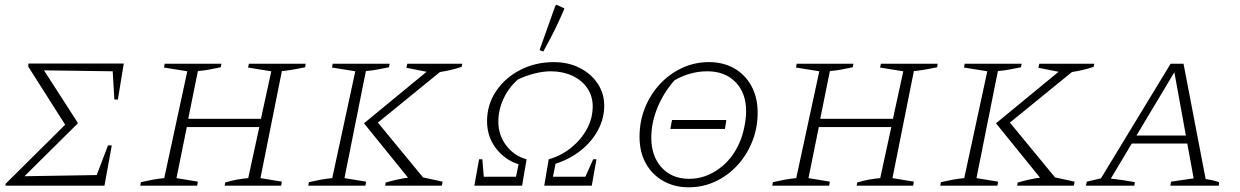

<svg xmlns="http://www.w3.org/2000/svg" viewBox="-20 -789 5270 816"><path d="M3 0 4 -8 257 -259 100 -506 101 -519H506L481 -366H466L459 -486L167 -490L310 -268V-264L84 -40L391 -45L439 -171H455L424 0Z M576 0 579 -15Q606 -21 630.5 -25.5Q655 -30 678 -32L776 -486L677 -502L680 -518H921L918 -503Q884 -496 864.5 -492.5Q845 -489 821 -487L780 -284H1089L1133 -486L1034 -502L1038 -518H1279L1277 -503Q1246 -497 1224 -493Q1202 -489 1178 -487L1087 -32L1178 -17L1175 0H935L937 -13Q961 -21 986 -25.5Q1011 -30 1035 -32L1082 -249H774L730 -32L821 -17L818 0Z M1290 0 1293 -15Q1320 -21 1344.5 -25.5Q1369 -30 1392 -32L1490 -486L1391 -502L1394 -518H1636L1633 -503Q1602 -497 1581 -493Q1560 -489 1535 -487L1444 -32L1536 -17L1533 0ZM1617 0 1619 -13Q1670 -28 1714 -34L1527 -265L1793 -484L1707 -501L1711 -518H1945L1942 -505Q1894 -489 1850 -483L1586 -268L1778 -35L1861 -17L1858 0Z M1996 0 2016 -112H2030L2036 -38H2173L2184 -91Q2126 -109 2088 -158.5Q2050 -208 2050 -274Q2050 -344 2088 -401Q2126 -458 2190.5 -491.5Q2255 -525 2334 -525Q2395 -525 2443.5 -500.5Q2492 -476 2520 -434Q2548 -392 2548 -340Q2548 -286 2522 -237Q2496 -188 2449.5 -150.5Q2403 -113 2341 -93L2330 -38H2468L2501 -112H2515L2495 0H2293L2312 -112Q2367 -128 2409 -162.5Q2451 -197 2475 -242Q2499 -287 2499 -337Q2499 -381 2475.5 -415Q2452 -449 2411.5 -467.5Q2371 -486 2320 -486Q2290 -486 2253 -477Q2216 -468 2181 -451Q2142 -417 2120 -369.5Q2098 -322 2098 -272Q2098 -214 2132 -170Q2166 -126 2218 -112L2199 0ZM2289 -570 2273 -576 2340 -764 2345 -769 2379 -753Q2362 -712 2339.5 -666Q2317 -620 2289 -570Z M2907 7Q2846 7 2798.5 -20Q2751 -47 2724.5 -95Q2698 -143 2698 -208Q2698 -273 2721 -330.5Q2744 -388 2784.5 -431.5Q2825 -475 2878.5 -500Q2932 -525 2993 -525Q3054 -525 3100.5 -498.5Q3147 -472 3173.5 -423.5Q3200 -375 3200 -310Q3200 -245 3177 -187.5Q3154 -130 3114 -86.5Q3074 -43 3021 -18Q2968 7 2907 7ZM2909 -29Q2976 -29 3034 -70.5Q3092 -112 3122 -181Q3135 -209 3143 -247.5Q3151 -286 3151 -316Q3151 -394 3106 -440Q3061 -486 2986 -486Q2949 -486 2913.5 -476Q2878 -466 2847 -448Q2800 -395 2774 -331Q2748 -267 2748 -204Q2748 -125 2792 -77Q2836 -29 2909 -29ZM2829 -241 2836 -279H3067L3061 -241Z M3262 0 3265 -15Q3292 -21 3316.5 -25.5Q3341 -30 3364 -32L3462 -486L3363 -502L3366 -518H3607L3604 -503Q3570 -496 3550.5 -492.5Q3531 -489 3507 -487L3466 -284H3775L3819 -486L3720 -502L3724 -518H3965L3963 -503Q3932 -497 3910 -493Q3888 -489 3864 -487L3773 -32L3864 -17L3861 0H3621L3623 -13Q3647 -21 3672 -25.5Q3697 -30 3721 -32L3768 -249H3460L3416 -32L3507 -17L3504 0Z M3976 0 3979 -15Q4006 -21 4030.5 -25.5Q4055 -30 4078 -32L4176 -486L4077 -502L4080 -518H4322L4319 -503Q4288 -497 4267 -493Q4246 -489 4221 -487L4130 -32L4222 -17L4219 0ZM4303 0 4305 -13Q4356 -28 4400 -34L4213 -265L4479 -484L4393 -501L4397 -518H4631L4628 -505Q4580 -489 4536 -483L4272 -268L4464 -35L4547 -17L4544 0Z M5104 -28Q5119 -26 5134 -22.5Q5149 -19 5161 -15L5160 0H4954L4957 -17L5053 -31L5026 -179H4790L4701 -30Q4726 -27 4751 -23.5Q4776 -20 4803 -15L4801 0H4595L4599 -17L4659 -31L4955 -518H5010ZM4810 -213H5020L4971 -482Z"/></svg>

Font: Piazzolla SC ExtraLight
Style: Italic
Weight: 200
Italic angle: -11.3°
Designer: Juan Pablo del Peral
Foundry: Huerta Tipografica
Version: Version 1.330